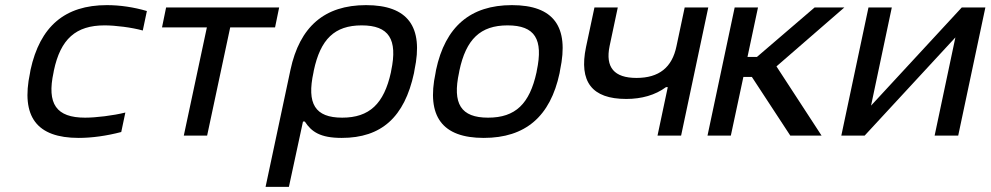

<svg xmlns="http://www.w3.org/2000/svg" viewBox="-20 -529 3864 749"><path d="M99 -256 97 -244C61 -74 123 9 287 9C338 9 396 1 453 -14L469 -90C421 -78 354 -70 312 -70C200 -70 162 -123 189 -247L190 -253C216 -377 276 -430 388 -430C430 -430 494 -422 537 -410L553 -486C502 -501 448 -509 397 -509C233 -509 136 -426 99 -256Z M697 0H788L878 -422H1053L1069 -500H628L612 -422H787Z M1595 -244 1597 -256C1633 -425 1571 -509 1408 -509C1246 -509 1149 -425 1113 -256L1016 200H1107L1162 -55H1169C1195 -15 1229 9 1313 9C1468 9 1558 -72 1595 -244ZM1203 -247 1204 -253C1230 -376 1285 -430 1391 -430C1497 -430 1532 -376 1506 -253L1505 -247C1478 -124 1421 -70 1315 -70C1209 -70 1176 -124 1203 -247Z M1681 -256 1679 -244C1643 -75 1705 9 1867 9C2030 9 2127 -75 2163 -244L2165 -256C2201 -425 2140 -509 1977 -509C1815 -509 1717 -425 1681 -256ZM1771 -247 1772 -253C1798 -376 1854 -430 1960 -430C2067 -430 2100 -376 2074 -253L2073 -247C2046 -124 1991 -70 1884 -70C1778 -70 1744 -124 1771 -247Z M2637 0 2743 -500H2651L2619 -349C2602 -266 2551 -225 2463 -225C2376 -225 2341 -266 2358 -349L2390 -500H2299L2266 -345C2238 -210 2289 -143 2423 -143C2483 -143 2536 -158 2578 -189H2585L2545 0Z M2846 -500 2740 0H2831L2880 -229H2913L3063 0H3185L3009 -270L3274 -500H3158L2933 -307H2896L2937 -500Z M3262 0H3353L3707 -383L3626 0H3718L3824 -500H3732L3378 -117L3459 -500H3368Z"/></svg>

Font: LT Wave Text Italic
Style: Regular
Weight: 400
Designer: Daniel Lyons
Version: Version 2.5 (Glyphs App)